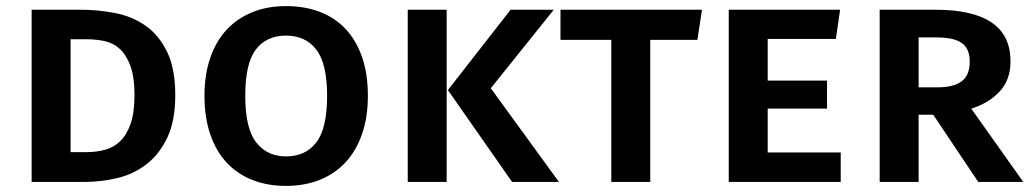

<svg xmlns="http://www.w3.org/2000/svg" viewBox="-20 -598 3391 631"><path d="M422 -285Q422 -345 408.5 -381.5Q395 -418 373.5 -437.5Q352 -457 323.5 -463Q295 -469 265 -469H212V-98H265Q296 -98 324.5 -105.5Q353 -113 374.5 -133.5Q396 -154 409 -190.5Q422 -227 422 -285ZM556 -285Q556 -200 529.5 -145Q503 -90 460.5 -57.5Q418 -25 364.5 -12.5Q311 0 256 0H84V-566H246Q303 -566 359 -555Q415 -544 458.5 -513.5Q502 -483 529 -428Q556 -373 556 -285Z M1189 -283Q1189 -213 1170 -158Q1151 -103 1116 -65Q1081 -27 1031 -7Q981 13 920 13Q859 13 809.5 -6.5Q760 -26 725 -63.5Q690 -101 671 -156.5Q652 -212 652 -283Q652 -353 671 -408Q690 -463 725 -500.5Q760 -538 809.5 -558Q859 -578 920 -578Q981 -578 1031 -559Q1081 -540 1116 -502.5Q1151 -465 1170 -410Q1189 -355 1189 -283ZM1055 -283Q1055 -389 1019.5 -435Q984 -481 920 -481Q856 -481 821 -435.5Q786 -390 786 -283Q786 -176 822 -130Q858 -84 920 -84Q984 -84 1019.5 -130Q1055 -176 1055 -283Z M1448 0H1320V-566H1448ZM1452 -302 1658 -566H1800L1593 -308L1817 0H1663Z M2117 -467V0H1989V-467H1822V-566H2287L2272 -467Z M2503 -470V-333H2698V-241H2503V-97H2743V0H2375V-566H2741L2727 -470Z M3301 -396Q3301 -335 3264.5 -296.5Q3228 -258 3172 -241L3343 0H3195L3047 -221H2999V0H2871V-566H3055Q3177 -566 3239 -524Q3301 -482 3301 -396ZM3167 -396Q3167 -438 3141 -456.5Q3115 -475 3058 -475H2999V-311H3062Q3113 -311 3140 -330.5Q3167 -350 3167 -396Z"/></svg>

Font: Qnwhxotralxmqkhsjrfbfhwcoqn
Style: Regular
Weight: 500
Designer: Carrois Corporate & Edenspiekermann
Foundry: Carrois Corporate GbR & Edenspiekermann AG
Version: Version 2.001